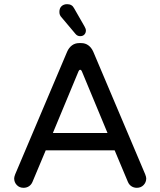

<svg xmlns="http://www.w3.org/2000/svg" viewBox="-20 -894 769 920"><path d="M341.8 -731.4 274.4 -811.5Q264.6 -821.3 264.6 -836.9Q264.6 -854.5 274.9 -864.3Q285.2 -874 301.8 -874Q325.2 -874 335 -854.5L384.8 -767.6Q391.6 -755.9 391.6 -748Q391.6 -736.3 384.3 -728.5Q377 -720.7 364.3 -720.7Q350.6 -720.7 341.8 -731.4ZM47.9 -39.1Q47.9 -45.9 52.7 -58.6L301.8 -646.5Q310.5 -666 325.2 -676.8Q339.8 -687.5 359.4 -687.5H369.1Q388.7 -687.5 403.3 -676.8Q418 -666 426.8 -646.5L675.8 -58.6Q680.7 -45.9 680.7 -39.1Q680.7 -20.5 668 -7.3Q655.3 5.9 635.7 5.9Q621.1 5.9 609.9 -1.5Q598.6 -8.8 592.8 -22.5L529.3 -173.8H199.2L135.7 -22.5Q129.9 -8.8 118.7 -1.5Q107.4 5.9 92.8 5.9Q73.2 5.9 60.5 -7.3Q47.9 -20.5 47.9 -39.1ZM364.3 -559.6Q359.4 -559.6 356.4 -552.7L233.4 -256.8H495.1L372.1 -552.7Q369.1 -559.6 364.3 -559.6Z"/></svg>

Font: jf-openhuninn-1.0
Style: Regular
Weight: 400
Designer: [Kosugi Maru]
      Designed by Motoya company      

      [Varela Round]
      Joe Prince(Latin component); Avraham Co
Foundry: justfont CO.,LTD.
Version: 1.0